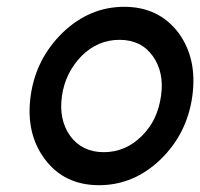

<svg xmlns="http://www.w3.org/2000/svg" viewBox="-20 -532 588 564"><path d="M345 -512Q243 -512 164 -436Q85 -359 70 -250Q55 -140 112 -64Q169 12 271 12Q373 12 452 -64Q530 -140 545 -250Q560 -360 504 -436Q446 -512 345 -512ZM331 -415Q395 -415 429 -367Q463 -319 453 -250Q448 -215 434.5 -186Q421 -157 397 -133Q349 -85 285 -85Q221 -85 186 -133Q152 -181 162 -250Q167 -285 181.5 -314Q196 -343 219 -367Q267 -415 331 -415Z"/></svg>

Font: Unageo
Style: Medium-Italic
Weight: 500
Designer: Richard Sepsi
Foundry: Richard Sepsi
Version: Version 2.000